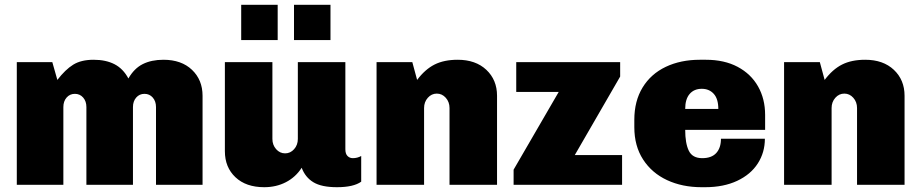

<svg xmlns="http://www.w3.org/2000/svg" viewBox="-20 -770 3836 800"><path d="M515 -443Q539 -485 575 -503Q611 -521 661 -521Q736 -521 780 -479Q824 -437 824 -371V0H630V-324Q630 -348 616.5 -363.5Q603 -379 582 -379Q561 -379 547.5 -363.5Q534 -348 534 -324V0H340V-324Q340 -348 326.5 -363.5Q313 -379 292 -379Q271 -379 257.5 -363.5Q244 -348 244 -324V0H50V-511H198L219 -437Q252 -480 285 -500.5Q318 -521 370 -521Q421 -521 457 -502.5Q493 -484 515 -443Z M1115 -191Q1115 -166 1130.5 -148.5Q1146 -131 1168 -131Q1190 -131 1205.5 -148.5Q1221 -166 1221 -191V-511H1419V-148Q1419 -129 1428 -120Q1437 -111 1450 -111Q1469 -111 1485 -120V-13Q1453 10 1384 10Q1320 10 1286 -10.5Q1252 -31 1237 -71Q1212 -32 1171.5 -11Q1131 10 1081 10Q1005 10 961 -31.5Q917 -73 917 -140V-511H1115ZM1137 -603H985V-750H1137ZM1357 -603H1205V-750H1357Z M2051 -371V0H1853V-320Q1853 -345 1837.5 -362.5Q1822 -380 1800 -380Q1778 -380 1762.5 -362.5Q1747 -345 1747 -320V0H1549V-511H1698L1718 -437Q1751 -481 1790.5 -501Q1830 -521 1887 -521Q1962 -521 2006.5 -479Q2051 -437 2051 -371Z M2564 -511V-451L2375 -124H2572V0H2120V-63L2308 -387H2131V-511Z M3168 -291V-229H2835Q2835 -173 2850 -142Q2865 -111 2906 -111Q2945 -111 2964.5 -132.5Q2984 -154 2984 -192H3167Q3167 -135 3137.5 -89Q3108 -43 3051.5 -16.5Q2995 10 2918 10H2903Q2823 10 2759.5 -19.5Q2696 -49 2659.5 -105.5Q2623 -162 2623 -240V-271Q2623 -349 2657.5 -405.5Q2692 -462 2754 -491.5Q2816 -521 2896 -521H2921Q2998 -521 3053.5 -491.5Q3109 -462 3138.5 -410Q3168 -358 3168 -291ZM2835 -316H2973Q2973 -358 2954 -379Q2935 -400 2904 -400Q2872 -400 2853.5 -378.5Q2835 -357 2835 -316Z M3749 -371V0H3551V-320Q3551 -345 3535.5 -362.5Q3520 -380 3498 -380Q3476 -380 3460.5 -362.5Q3445 -345 3445 -320V0H3247V-511H3396L3416 -437Q3449 -481 3488.5 -501Q3528 -521 3585 -521Q3660 -521 3704.5 -479Q3749 -437 3749 -371Z"/></svg>

Font: Chivo Black
Style: Regular
Weight: 900
Designer: Hector Gatti
Foundry: Omnibus-Type
Version: Version 1.007